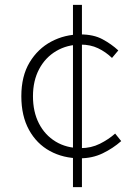

<svg xmlns="http://www.w3.org/2000/svg" viewBox="-20 -741 568 792"><path d="M310 -88Q241 -88 186 -118Q131 -148 99.5 -205.5Q68 -263 68 -344Q68 -427 102 -483.5Q136 -540 191.5 -569.5Q247 -599 312 -599Q366 -599 403 -579Q440 -559 468 -533L442 -502Q416 -527 384.5 -542Q353 -557 313 -557Q257 -557 212 -530.5Q167 -504 141.5 -456Q116 -408 116 -344Q116 -280 140.5 -232Q165 -184 209.5 -157Q254 -130 313 -130Q356 -130 392 -148Q428 -166 455 -190L480 -159Q446 -129 403.5 -108.5Q361 -88 310 -88ZM281 31V-721H318V31Z"/></svg>

Font: Noto Sans HK Thin ExtraLight
Style: Regular
Weight: 250
Version: Version 2.004-H2;hotconv 1.0.118;makeotfexe 2.5.65603